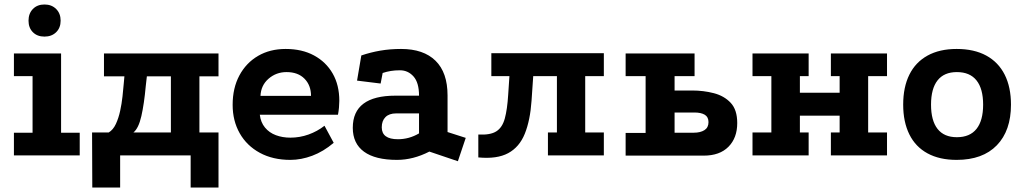

<svg xmlns="http://www.w3.org/2000/svg" viewBox="-20 -692 4565 855"><path d="M42 -454H252V-101H335V0H42V-101H125V-353H42ZM178 -672Q210 -672 230 -652Q250 -632 250 -600Q250 -568 230 -548.5Q210 -529 178 -529Q146 -529 126.5 -548.5Q107 -568 107 -600Q107 -632 126.5 -652Q146 -672 178 -672Z M391 143 390 -102H464Q484 -114 496 -140Q508 -166 515 -198Q522 -230 525.5 -262.5Q529 -295 531 -319L534 -352H443V-454H953V-352H868V-102H953V143H829V0H515V143ZM574 -102H741V-352H634L629 -308Q622 -230 609.5 -175Q597 -120 574 -102Z M1466 -56Q1420 -17 1370.5 1.5Q1321 20 1273 20Q1195 20 1137 -11.5Q1079 -43 1047.5 -98.5Q1016 -154 1016 -225Q1016 -300 1046 -356Q1076 -412 1129 -443Q1182 -474 1252 -474Q1325 -474 1378.5 -445Q1432 -416 1461.5 -364.5Q1491 -313 1491 -243Q1491 -230 1489.5 -213Q1488 -196 1485 -181H1137Q1141 -147 1160 -124Q1179 -101 1208.5 -90Q1238 -79 1273 -79Q1315 -79 1354 -93Q1393 -107 1425 -132ZM1365 -265Q1365 -312 1336 -341.5Q1307 -371 1256 -371Q1210 -371 1176 -341.5Q1142 -312 1140 -265Z M1892 -17Q1820 20 1748 20Q1651 20 1601 -16.5Q1551 -53 1551 -123Q1551 -266 1741 -266H1846Q1846 -324 1821.5 -351.5Q1797 -379 1761 -379Q1739 -379 1720.5 -376Q1702 -373 1684 -367L1675 -320L1570 -333L1589 -445Q1630 -459 1673.5 -466.5Q1717 -474 1766 -474Q1866 -474 1919.5 -421.5Q1973 -369 1973 -267V-104L2054 -78L2019 26ZM1744 -187Q1713 -187 1696.5 -170.5Q1680 -154 1680 -125Q1680 -72 1752 -72Q1802 -72 1846 -98V-187Z M2420 0V-102H2460V-353H2168V-455H2669V-353H2586V-102H2669V0ZM2110 9V-93Q2163 -90 2190 -107Q2217 -124 2228 -164.5Q2239 -205 2243 -270L2250 -375H2356L2347 -243Q2341 -156 2317 -96.5Q2293 -37 2243 -10Q2193 17 2110 9Z M2766 1V-100H2855V-353H2766V-454H3073V-353H2984V-289H3062Q3113 -289 3159 -277Q3205 -265 3234 -234Q3263 -203 3263 -144Q3263 -78 3224 -38.5Q3185 1 3114 1ZM2984 -101H3069Q3099 -101 3117 -112.5Q3135 -124 3135 -148Q3135 -171 3118.5 -181Q3102 -191 3072 -191H2984Z M3331 -454H3581V-353H3542V-279H3719V-353H3680V-454H3930V-353H3846V-102H3930V0H3680V-102H3719V-177H3542V-102H3581V0H3331V-102H3415V-353H3331Z M4240 -474Q4318 -474 4372 -444.5Q4426 -415 4454 -359.5Q4482 -304 4482 -226Q4482 -110 4419 -45Q4356 20 4240 20Q4164 20 4110.5 -9Q4057 -38 4029.5 -93.5Q4002 -149 4002 -226Q4002 -304 4029.5 -359.5Q4057 -415 4110.5 -444.5Q4164 -474 4240 -474ZM4241 -371Q4184 -371 4155 -334Q4126 -297 4126 -226Q4126 -155 4155 -118Q4184 -81 4241 -81Q4299 -81 4328.5 -118Q4358 -155 4358 -226Q4358 -297 4328.5 -334Q4299 -371 4241 -371Z"/></svg>

Font: Podkova ExtraBold
Style: Regular
Weight: 800
Designer: Ilya Yudin
Foundry: Cyreal (www.cyreal.org)
Version: Version 2.103